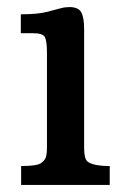

<svg xmlns="http://www.w3.org/2000/svg" viewBox="-20 -525 367 545"><path d="M40 -53.7Q85.4 -53.7 96.9 -62.3Q108.4 -70.8 110.8 -80.6Q113.3 -90.3 113.3 -105V-374Q113.3 -409.2 107.2 -419.9Q101.1 -430.7 74.2 -430.7H39.1V-484.4Q86.9 -484.4 114.3 -491.5Q141.6 -498.5 152.8 -501.7Q164.1 -504.9 177.2 -504.9Q202.6 -504.9 210.7 -490Q218.8 -475.1 218.8 -442.4V-105Q218.8 -74.2 228.5 -66.4Q245.1 -53.7 291.5 -53.7V0H40Z"/></svg>

Font: Arbutus Slab
Style: Regular
Weight: 400
Designer: Karolina Lach
Foundry: Karolina Lach
Version: Version 1.001; ttfautohint (v0.92) -l 10 -r 16 -G 200 -x 7 -